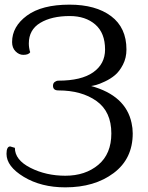

<svg xmlns="http://www.w3.org/2000/svg" viewBox="-20 -731 635 826"><path d="M44 -95Q44 -43 111 -9Q178 25 261 25Q347 25 403 -22Q459 -69 459 -157Q459 -251 395 -296.5Q331 -342 231 -342Q208 -342 208 -362Q208 -373 215.5 -378.5Q223 -384 231 -384Q330 -384 381 -420Q432 -456 432 -518Q432 -589 390 -625.5Q348 -662 280 -662Q202 -662 153 -632.5Q104 -603 104 -544Q104 -534 105.5 -525Q107 -516 108 -512L110 -507Q104 -495 80 -495Q62 -495 47 -510Q32 -525 32 -550Q32 -617 96 -664Q160 -711 279 -711Q392 -711 458 -661.5Q524 -612 524 -518Q524 -482 509 -453Q494 -424 475 -408Q456 -392 431.5 -380.5Q407 -369 393.5 -365.5Q380 -362 372 -361Q521 -320 546 -202Q551 -180 551 -157Q551 -48 469 13.5Q387 75 261 75Q157 75 82.5 30Q8 -15 8 -69Q8 -101 24 -101Z"/></svg>

Font: Sofia
Style: Regular
Weight: 400
Designer: Paula Nazal and Daniel Hernndez
Foundry: Paula Nazal, Daniel Hernndez
Version: Version 1.001